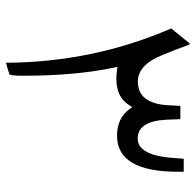

<svg xmlns="http://www.w3.org/2000/svg" viewBox="-26 -660 684 672"><g transform="rotate(90 316.0 -324.0)"><path d="M216.3 -382.8Q245.1 -247.1 245.1 -61Q245.1 -26.9 241.2 -15.6Q233.9 -12.2 199.7 -2.9Q197.8 -308.6 79.6 -581.1L128.9 -642.1Q129.9 -643.1 131.1 -644.3Q132.3 -645.5 133.1 -646Q133.8 -646.5 133.8 -646.5Q136.2 -645 138.2 -639.2Q144.5 -621.1 153.1 -599.1Q161.6 -577.1 172.4 -550.8Q207 -464.4 265.6 -464.4Q303.7 -464.4 324.5 -491Q345.2 -517.6 348.1 -567.9L350.6 -613.3H397L398.9 -565.4Q403.8 -463.9 464.8 -463.9Q485.4 -463.9 499.5 -478.8Q513.7 -493.7 521.7 -520.5Q529.8 -547.4 532.7 -586.9L535.6 -625H581.1V-604.5Q581.1 -391.6 455.1 -391.6Q393.1 -391.6 361.3 -436L355 -444.8L349.1 -435.5Q333.5 -411.1 310.5 -400.1Q287.6 -389.2 254.9 -389.2Q241.2 -389.2 224.6 -391.6L214.4 -393.1Z"/></g></svg>

Font: Sahel Light FD
Style: Light-FD
Weight: 300
Foundry: Saber Rastikerdar (saber.rastikerdar@gmail.com)
Version: Version 3.3.0